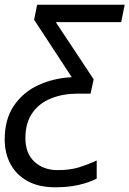

<svg xmlns="http://www.w3.org/2000/svg" viewBox="-56 -556 550 816"><path d="M179 240Q109 240 61 213.5Q13 187 -11.5 141Q-36 95 -36 37Q-36 -50 3.5 -107.5Q43 -165 107.5 -194.5Q172 -224 249 -228L89 -472L102 -536H474L459 -462H181L342 -219L329 -158H274Q212 -158 161.5 -138Q111 -118 81.5 -76Q52 -34 52 31Q52 96 90.5 131.5Q129 167 189 167Q243 167 282 154.5Q321 142 355 126V203Q322 220 278 230Q234 240 179 240Z"/></svg>

Font: BC Sans
Style: Italic
Weight: 400
Italic angle: -12°
Designer: Monotype Design Team
Designer: Province of B.C.
Foundry: Monotype Imaging Inc.
Version: Version 2.000;GOOG;noto-source:20170915:90ef993387c0